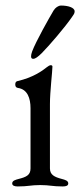

<svg xmlns="http://www.w3.org/2000/svg" viewBox="-20 -669 289 692"><path d="M100 -457C107 -457 117 -464 131 -478C157 -504 215 -572 239 -607C245 -616 249 -620 249 -628C249 -642 225 -649 200 -649C190 -649 179 -641 173 -631C157 -604 110 -521 96 -484C93 -476 92 -470 92 -466C92 -459 95 -457 100 -457ZM44 3C83 3 90 -2 125 -2C160 -2 168 3 206 3C219 3 226 0 226 -8C226 -18 214 -21 203 -24C176 -31 160 -39 160 -62V-294C160 -339 169 -413 169 -429C169 -432 167 -434 163 -434C159 -434 154 -431 149 -427C132 -413 97 -389 44 -377C38 -376 35 -372 35 -365C35 -357 38 -353 45 -352C79 -347 90 -315 90 -279V-62C90 -38 75 -31 47 -24C36 -21 24 -18 24 -8C24 0 32 3 44 3Z"/></svg>

Font: Garamond-Math
Style: Regular
Weight: 400
Version: Version 2019-08-16